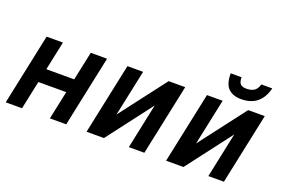

<svg xmlns="http://www.w3.org/2000/svg" viewBox="-98 -1050 1995 1361"><g transform="rotate(20 900.0 -369.5)"><path d="M15.6 0 128.8 -536.6H251.8L138.6 0ZM88.6 -214.4 111.2 -319H501L478.4 -214.4ZM348.8 0 462 -536H585L471.8 0Z M625.4 0 738.6 -536H856.8L783.2 -187.4L1049.6 -536H1174.6L1061.4 0H944.2L1015.8 -340L756.4 0Z M1225.4 0 1338.6 -536H1456.8L1383.2 -187.4L1649.6 -536H1774.6L1661.4 0H1544.2L1615.8 -340L1356.4 0ZM1574.8 -591.6Q1511.8 -591.6 1477.8 -625.4Q1443.8 -659.2 1443.8 -738.8H1525.8Q1525.8 -701.8 1540.2 -687.9Q1554.6 -674 1584.6 -674Q1621.4 -674 1643 -688.5Q1664.6 -703 1675.4 -738.8H1757.4Q1739.6 -667 1694.3 -629.3Q1649 -591.6 1574.8 -591.6Z"/></g></svg>

Font: Geist Mono
Style: Italic
Weight: 400
Italic angle: -12°
Monospace: yes
Designer: Basement.studio, Andrés Briganti, Mateo Zaragoza
Foundry: Basement.studio, Vercel, Andrés Briganti, Guido Ferreyra, Mateo Zaragoza
Version: Version 1.500